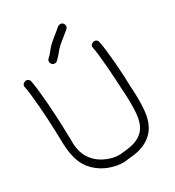

<svg xmlns="http://www.w3.org/2000/svg" viewBox="-222 -1066 1104 1213"><g transform="rotate(-30 329.5 -459.5)"><path d="M566.4 -715.8Q572.3 -688.5 577.6 -643.1Q583 -597.7 586.9 -548.3Q590.8 -499 593.3 -453.1Q595.7 -407.2 595.7 -378.9Q595.7 -373 597.7 -344.2Q599.6 -315.4 599.6 -278.3Q599.6 -242.2 596.7 -204.6Q593.8 -167 585 -138.7Q569.3 -86.9 540 -56.6Q510.7 -26.4 474.6 -10.7Q438.5 4.9 400.9 9.8Q363.3 14.6 332 17.6Q327.1 18.6 323.7 18.6Q320.3 18.6 315.4 18.6Q271.5 18.6 219.2 0Q167 -18.6 123 -60.5Q82 -101.6 65.4 -155.3Q48.8 -209 46.9 -272.5L43.9 -377Q43 -407.2 40.5 -453.6Q38.1 -500 34.2 -548.3Q30.3 -596.7 25.4 -640.6Q20.5 -684.6 14.6 -710.9Q14.6 -732.4 42 -738.3Q51.8 -738.3 59.6 -732.4Q67.4 -726.6 69.3 -715.8Q75.2 -687.5 80.1 -642.1Q85 -596.7 88.9 -547.4Q92.8 -498 95.2 -452.1Q97.7 -406.2 98.6 -377.9L101.6 -270.5V-252.9Q101.6 -159.2 162.1 -99.6Q179.7 -83 199.2 -71.3Q218.8 -59.6 239.3 -51.8Q259.8 -43.9 279.3 -40Q298.8 -36.1 315.4 -36.1H327.1Q364.3 -39.1 397 -44.4Q429.7 -49.8 456.1 -62.5Q482.4 -75.2 502 -96.7Q521.5 -118.2 532.2 -154.3Q540 -178.7 542.5 -212.4Q544.9 -246.1 544.9 -279.3Q544.9 -318.4 543 -347.2Q541 -376 541 -377.9Q540 -407.2 537.1 -453.1Q534.2 -499 530.8 -547.4Q527.3 -595.7 522.5 -640.1Q517.6 -684.6 511.7 -710.9Q511.7 -732.4 539.1 -738.3Q548.8 -738.3 556.6 -732.4Q564.5 -726.6 566.4 -715.8ZM389.6 -932.6Q398.4 -938.5 408.2 -938.5Q419.9 -938.5 428.7 -929.7Q435.5 -918.9 435.5 -911.1Q435.5 -900.4 425.8 -890.6Q412.1 -878.9 403.3 -872.1Q394.5 -865.2 387.7 -859.4Q378.9 -852.5 370.1 -845.2Q361.3 -837.9 344.7 -824.2Q331.1 -811.5 324.2 -803.7Q317.4 -795.9 311.5 -788.1Q304.7 -780.3 296.9 -771Q289.1 -761.7 273.4 -747.1Q266.6 -740.2 254.9 -740.2Q242.2 -740.2 235.4 -749Q227.5 -756.8 227.5 -767.6Q227.5 -779.3 236.3 -787.1Q250 -799.8 256.3 -807.1Q262.7 -814.5 268.6 -822.3Q275.4 -831.1 283.7 -840.8Q292 -850.6 308.6 -865.2Q325.2 -879.9 335 -887.7Q344.7 -895.5 353.5 -902.3Q361.3 -908.2 369.1 -915Q377 -921.9 389.6 -932.6Z"/></g></svg>

Font: Coming Soon
Style: Regular
Weight: 400
Designer: Dathan Boardman
Foundry: Open Window
Version: Version 1.000